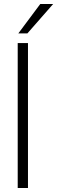

<svg xmlns="http://www.w3.org/2000/svg" viewBox="-20 -934 284 954"><path d="M68 0H119V-720H68ZM71 -768H116L244 -914H180Z"/></svg>

Font: Aspekta 200
Style: Regular
Weight: 200
Designer: Ivo Dolenc
Version: Version 2.000